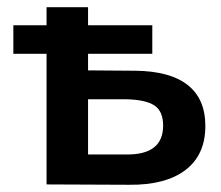

<svg xmlns="http://www.w3.org/2000/svg" viewBox="-20 -511 612 532"><path d="M549 -162Q549 -82 494 -40Q439 2 338 1L109 0V-362H17V-441H109V-491H224V-441H402V-362H224V-316L355 -315Q451 -314 500 -275.5Q549 -237 549 -162ZM432 -163Q432 -203 407.5 -219Q383 -235 328 -236H224V-83H328Q432 -81 432 -163Z"/></svg>

Font: Montserrat Ace
Style: Bold
Weight: 600
Designer: Julieta Ulanovsky
Foundry: Julieta Ulanovsky
Version: Version 1